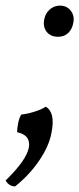

<svg xmlns="http://www.w3.org/2000/svg" viewBox="-66 -483 283 684"><path d="M97 -103Q114 -93 119.5 -70Q125 -47 117 -8Q108 39 73 90Q38 141 -12 181Q-24 181 -32.5 175Q-41 169 -46 160Q-19 134 2.5 107Q24 80 33 56Q42 32 34 13.5Q26 -5 -5 -12Q-5 -27 -1 -46Q3 -65 10 -75Q31 -77 56.5 -85Q82 -93 97 -103ZM141 -352Q114 -352 100 -370Q86 -388 92 -416Q96 -436 111.5 -449.5Q127 -463 148 -463Q164 -463 175.5 -455Q187 -447 193 -433Q199 -419 195 -401Q191 -379 177 -365.5Q163 -352 141 -352Z"/></svg>

Font: Vollkorn
Style: Italic
Weight: 400
Italic angle: -11°
Designer: Friedrich Althausen
Foundry: Friedrich Althausen
Version: Version 5.001